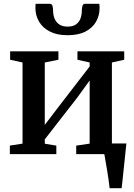

<svg xmlns="http://www.w3.org/2000/svg" viewBox="-20 -814 710 1014"><path d="M559 180Q557 160.5 553.5 136Q550 111.5 545.8 86Q541.5 60.5 537.5 37.8Q533.5 15 531 -0.5L492.5 -56.5H647.5Q645.5 -38 643 -14Q640.5 10 637.8 36.5Q635 63 632.2 89.2Q629.5 115.5 627 139Q624.5 162.5 622.5 180ZM32 0V-45L99 -55.5V-484L33.5 -498.5V-543H288.5V-498.5L216.5 -484V-154.5L279 -236.5L453.5 -463V-484L389 -498.5V-543H636V-498.5L571 -484V-55.5L638.5 -45V0H382.5V-45L453.5 -55.5V-389L388 -298.5L216.5 -78V-55L277.5 -45V0ZM243 -794Q254.5 -794 257.5 -781.8Q260.5 -769.5 260.5 -755.5Q260.5 -735.5 267.8 -716.8Q275 -698 291.8 -685.8Q308.5 -673.5 337.5 -673.5Q366 -673.5 382.2 -685.8Q398.5 -698 405.2 -716.8Q412 -735.5 412 -755.5Q412 -769.5 415.2 -781.8Q418.5 -794 429.5 -794H504.5Q505 -789 505.5 -783.2Q506 -777.5 506 -773Q506 -732 487.2 -699.2Q468.5 -666.5 431 -647.2Q393.5 -628 337 -628Q281.5 -628 243.8 -647.2Q206 -666.5 186.5 -699.2Q167 -732 167 -773Q167 -778 167.5 -783.2Q168 -788.5 168 -794Z"/></svg>

Font: Merriweather 48pt SemiBold
Style: Regular
Weight: 600
Version: Version 2.100